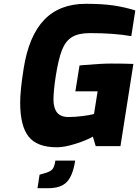

<svg xmlns="http://www.w3.org/2000/svg" viewBox="-20 -768 731 1009"><path d="M86 -229Q86 -292 104 -406Q131 -579 212 -663.5Q293 -748 431 -748Q519 -748 578.5 -739Q638 -730 691 -713L670 -578Q581 -594 453 -594Q392 -594 358 -573Q324 -552 305.5 -504.5Q287 -457 273 -368Q261 -290 261 -245Q261 -200 280 -176.5Q299 -153 340 -153Q373 -153 413.5 -158Q454 -163 474 -169L493 -288H376L398 -424L419 -426Q512 -434 564 -434Q635 -434 681 -432L613 0H483L468 -50Q436 -31 377.5 -12.5Q319 6 279 6Q175 6 130.5 -50Q86 -106 86 -229ZM188 150 216 142Q244 134 255 122Q266 110 271 76H375Q363 155 331.5 188Q300 221 233 221H177Z"/></svg>

Font: Exo ExtraBold
Style: Italic
Weight: 800
Italic angle: -9°
Designer: Natanael Gama
Foundry: Natanael Gama
Version: Version 1.500; ttfautohint (v1.6)